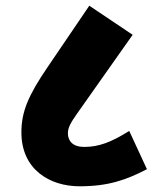

<svg xmlns="http://www.w3.org/2000/svg" viewBox="-20 -653 559 673"><path d="M259 0C359 0 422 -22 495 -60L433 -194C369 -154 326 -138 275 -138C235 -138 218 -159 218 -186C218 -205 227 -222 251 -256L445 -531L293 -633L147 -418C78 -317 55 -260 55 -189C55 -59 154 0 259 0Z"/></svg>

Font: Noto Sans Devanagari UI Condensed Black
Style: Regular
Weight: 900
Width: 3
Designer: Jelle Bosma - Monotype Design Team
Foundry: Monotype Imaging Inc.
Version: Version 2.004